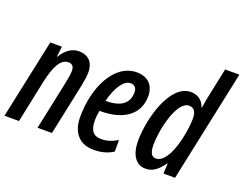

<svg xmlns="http://www.w3.org/2000/svg" viewBox="-121 -988 1556 1227"><g transform="rotate(20 656.5 -375.0)"><path d="M-4 0H95L155 -288C179 -397 211 -461 265 -461C291 -461 303 -445 303 -417C303 -393 297 -358 290 -327L221 0H319L392 -346C399 -381 405 -416 405 -442C405 -520 359 -550 303 -550C256 -550 215 -521 185 -470H182L190 -540H111Z M603 10C652 10 696 1 737 -26V-104C694 -80 665 -71 626 -71C575 -71 549 -100 549 -170C549 -192 552 -216 556 -237H564C721 -237 817 -308 817 -431C817 -508 770 -550 697 -550C547 -550 453 -364 453 -159C453 -52 509 10 603 10ZM570 -310C594 -406 637 -471 683 -471C712 -471 726 -452 726 -424C726 -357 684 -310 573 -310Z M958 10C1008 10 1041 -19 1079 -70H1081L1077 0H1156L1317 -760H1220L1181 -574C1175 -548 1169 -515 1164 -480H1161C1147 -526 1111 -550 1065 -550C921 -550 853 -287 853 -143C853 -46 892 10 958 10ZM997 -74C968 -74 954 -100 954 -153C954 -250 999 -464 1084 -464C1118 -464 1134 -440 1134 -392C1134 -305 1092 -74 997 -74Z"/></g></svg>

Font: Noto Sans UI Condensed Medium
Style: Italic
Weight: 500
Width: 3
Italic angle: -12°
Designer: Monotype Design Team
Foundry: Monotype Imaging Inc.
Version: Version 1.901